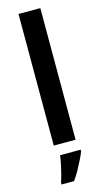

<svg xmlns="http://www.w3.org/2000/svg" viewBox="-147 -805 580 1071"><g transform="rotate(-15 143.5 -269.5)"><path d="M207 0H81V-760H207ZM220 71Q212 91 199.5 116.5Q187 142 172 169Q157 196 139 221H67V208Q74 190 80.5 163.5Q87 137 93 109.5Q99 82 101 61H220Z"/></g></svg>

Font: Noto Sans Tangsa SemiBold
Style: Regular
Weight: 600
Version: Version 1.504